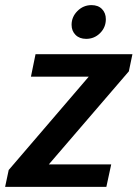

<svg xmlns="http://www.w3.org/2000/svg" viewBox="-39 -731 538 751"><path d="M-19 0 -5 -66 308 -431H82L100 -519H479L465 -452L152 -88H396L377 0ZM241 -634Q241 -665 264 -688Q287 -711 319 -711Q345 -711 360 -695.5Q375 -680 375 -656Q375 -624 352.5 -601.5Q330 -579 298 -579Q272 -579 256.5 -594.5Q241 -610 241 -634Z"/></svg>

Font: Radio Canada Medium
Style: Italic
Weight: 500
Italic angle: -12°
Designer: Charles Daoud, Etienne Aubert Bonn, Alexandre Saumier Demers, Jacques Le Bailly
Foundry: Radio-Canada
Version: Version 2.104; ttfautohint (v1.8.4.7-5d5b);gftools[0.9.28.de